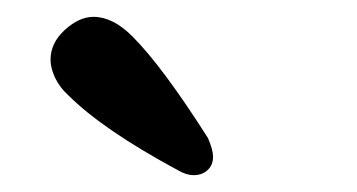

<svg xmlns="http://www.w3.org/2000/svg" viewBox="-20 -664 424 228"><path d="M191 -462Q102 -510 61 -551Q51 -560 45.5 -571.5Q40 -583 40 -593Q40 -613 57 -628.5Q74 -644 91 -644Q114 -644 137 -621Q173 -585 227 -500Q233 -486 233 -478Q233 -468 226.5 -462Q220 -456 210 -456Q201 -456 191 -462Z"/></svg>

Font: AkayaTelivigala
Style: Regular
Weight: 400
Designer: Vaishnavi Murthy Yerkadithaya ( vaishnavimurthy@gmail.com ), Juan Luis Blanco Aristondo ( juan@blancoletters.com )
Version: Version 1.000